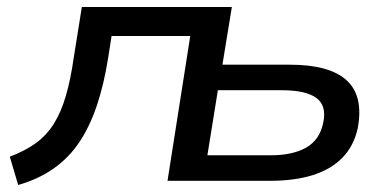

<svg xmlns="http://www.w3.org/2000/svg" viewBox="-20 -517 1119 549"><path d="M32 12 8 -69Q53 -86 83.5 -108.5Q114 -131 134.5 -164Q155 -197 168.5 -243.5Q182 -290 191 -353L214 -497H643L616 -332H809Q922 -332 971 -287.5Q1020 -243 1003 -151Q992 -100 959.5 -66.5Q927 -33 875 -16.5Q823 0 752 0H459L524 -414H299L289 -350Q277 -275 257 -215.5Q237 -156 207.5 -111.5Q178 -67 134.5 -36Q91 -5 32 12ZM573 -73H754Q817 -73 855.5 -95Q894 -117 904 -165Q915 -215 884.5 -237Q854 -259 787 -259H603Z"/></svg>

Font: Nunito Sans 7pt SemiExpanded Medium
Style: Italic
Weight: 500
Width: 6
Italic angle: -9°
Designer: Vernon Adams
Foundry: Vernon Adams
Version: Version 3.101;gftools[0.9.27]